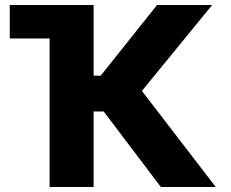

<svg xmlns="http://www.w3.org/2000/svg" viewBox="-20 -747 923 767"><path d="M841.8 0H622.6L394 -301.8H354V0H178.2V-593.3H19V-727.1H354V-444.8H382.3L607.4 -727.1H827.6L546.9 -383.8Z"/></svg>

Font: My Font
Style: Regular
Weight: 500
Designer: Rasmus Andersson
Foundry: rsms
Version: Version 0.001